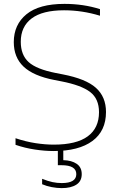

<svg xmlns="http://www.w3.org/2000/svg" viewBox="-20 -769 617 989"><path d="M256 9Q210.5 9 159.2 1.2Q108 -6.5 60 -23V-57Q114 -39 163.8 -31.5Q213.5 -24 257 -24Q374 -24 432 -66.8Q490 -109.5 490 -191Q490 -260 444.5 -295Q399 -330 296 -350L260 -357Q152 -378 101.5 -425.8Q51 -473.5 51 -552Q51 -642 116.2 -695.5Q181.5 -749 312 -749Q409.5 -749 495 -722V-688Q403.5 -716 310 -716Q199 -716 143 -674Q87 -632 87 -554Q87 -486 127.5 -449.2Q168 -412.5 267 -393L303 -386Q422.5 -363 474.2 -316.5Q526 -270 526 -192Q526 -94.5 456 -42.8Q386 9 256 9ZM298 200Q273.5 200 246.2 194.8Q219 189.5 197 180V152Q226.5 164 250.2 169Q274 174 298 174Q373 174 373 128Q373 82 297 82H278V-10H306V56Q349 57 375 74.8Q401 92.5 401 128Q401 164.5 373.2 182.2Q345.5 200 298 200Z"/></svg>

Font: Encode Sans Expanded Thin
Style: Regular
Weight: 100
Width: 7
Designer: Multiple Designers
Foundry: Impallari Type
Version: Version 3.000; ttfautohint (v1.8.3) -l 8 -r 50 -G 200 -x 14 